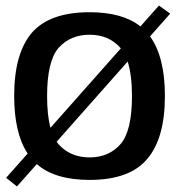

<svg xmlns="http://www.w3.org/2000/svg" viewBox="-20 -643 656 691"><path d="M2 -3 41 28 112.5 -52.5C155.5 -14.5 219 4.5 302.5 4.5C397.5 4.5 466.5 -20 509 -70C552 -119.5 573.5 -195.5 573.5 -298C573.5 -391.5 555.5 -463 520 -512L592.5 -594L552 -623L485.5 -548C442.5 -582 381.5 -599 302.5 -599C207 -599 138 -574.5 95 -525.5C52.5 -476 31 -400.5 31 -298C31 -209 47 -139.5 79.5 -90.5ZM302.5 -76.5C256 -76.5 219 -92.5 191 -123.5C188.5 -126.5 186 -129.5 184 -133L439.5 -421.5C449.5 -390 455 -348.5 455 -297.5C455 -213 441 -155 413 -123.5C385.5 -92.5 348.5 -76.5 302.5 -76.5ZM161.5 -183C153.5 -213.5 149.5 -251.5 149.5 -297.5C149.5 -382 163.5 -439.5 191 -471C219 -502 256 -518 302.5 -518C348.5 -518 385.5 -502 413 -471C413.5 -470 414.5 -469.5 415 -469Z"/></svg>

Font: Anybody Medium
Style: Regular
Weight: 500
Designer: Tyler Finck
Foundry: Etcetera Type Company
Version: Version 1.110